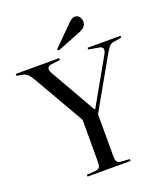

<svg xmlns="http://www.w3.org/2000/svg" viewBox="-175 -1045 1002 1158"><g transform="rotate(-20 326.0 -466.5)"><path d="M185 0V-12L243 -16Q262 -18 268 -28.5Q274 -39 274 -67V-332L87 -657Q71 -684 59 -695.5Q47 -707 27 -711L-10 -718V-730H269V-718L214 -711Q170 -705 195 -661L363 -367H368L532 -657Q544 -679 541 -691.5Q538 -704 515 -708L451 -719V-730H662V-718L613 -710Q597 -708 586.5 -698.5Q576 -689 556 -655L373 -332V-63Q373 -38 379.5 -28Q386 -18 405 -16L461 -12V0ZM282 -774 275 -784 401 -910Q424 -933 441 -933Q460 -933 470.5 -919Q481 -905 481 -888Q481 -853 441 -837Z"/></g></svg>

Font: Literata 72pt
Style: Regular
Weight: 400
Designer: Latin by Veronika Burian and Jose Scaglione. Greek by Irene Vlachou. Cyrillic by Vera Evstafieva.
Foundry: TypeTogether
Version: Version 3.002